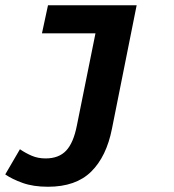

<svg xmlns="http://www.w3.org/2000/svg" viewBox="-44 -516 664 732"><path d="M139 196Q83 196 42.5 181.5Q2 167 -24 149L32 53Q54 68 77.5 78Q101 88 130 88Q180 88 208 58.5Q236 29 249 -37L320 -389H116L139 -496H477L383 -26Q362 81 303.5 138.5Q245 196 139 196Z"/></svg>

Font: Source Code Pro ExtraLight
Style: Bold Italic
Weight: 700
Italic angle: -11°
Monospace: yes
Version: Version 1.016;hotconv 1.0.116;makeotfexe 2.5.65601